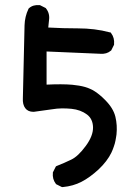

<svg xmlns="http://www.w3.org/2000/svg" viewBox="-20 -761 540 775"><path d="M228 -6.8 208.5 -16.6 206.5 -17.6 205.1 -19.5Q190.9 -38.1 193.4 -63.5V-65.4L194.3 -66.9L204.1 -86.4L206.1 -89.8L209.5 -91.3Q238.3 -102.5 267.6 -116.7Q295.4 -129.9 326.2 -171.9Q356.4 -212.9 355.5 -247.6Q354.5 -281.2 331.1 -298.8Q305.7 -317.9 268.6 -321.8Q249 -323.7 229.2 -323.5Q209.5 -323.2 189.5 -319.8Q147.9 -313.5 116.2 -309.6H115.7H115.2Q92.8 -309.6 81.8 -324.5Q70.8 -339.4 72.3 -364.7Q78.1 -625.5 79.1 -658.7Q80.1 -693.8 94.7 -724.6L95.7 -726.6L97.2 -728Q113.8 -742.7 139.6 -740.2H141.6L143.1 -739.3L162.6 -729.5L164.6 -728.5L166 -726.6Q182.1 -706.1 177.7 -678.2L174.8 -649.9Q234.4 -646.5 294.4 -646.5Q328.1 -646.5 360.4 -642.6Q392.6 -638.7 423.3 -630.4L426.8 -629.9L428.7 -627Q442.9 -608.4 440.4 -582V-580.1L439.5 -578.6L429.7 -559.1L428.7 -557.1L427.2 -556.2Q410.6 -542 385.3 -543.9L168 -553.2V-419.4Q231 -422.4 271.5 -418.9Q286.1 -417.5 299.1 -415.3Q312 -413.1 323.2 -409.9Q334.5 -406.7 343.8 -402.3Q348.6 -400.4 353.5 -397.7Q358.4 -395 363.3 -391.8Q368.2 -388.7 373.3 -384.8Q378.4 -380.9 383.5 -376.7Q388.7 -372.6 393.8 -367.7Q398.9 -362.8 404.3 -357.4Q437.5 -324.2 445.8 -289.6Q454.1 -255.4 450.2 -217.8Q449.2 -211.4 448.2 -205.3Q447.3 -199.2 446 -192.9Q444.8 -186.5 443.1 -180.7Q441.4 -174.8 439.2 -168.7Q437 -162.6 434.8 -156.7Q432.6 -150.9 429.7 -145Q413.1 -110.4 377.9 -77.1Q360.4 -61 343.3 -48.6Q326.2 -36.1 309.1 -27.3Q275.4 -9.8 233.4 -5.9H230.5Z"/></svg>

Font: NaikaiFont
Style: Bold
Weight: 700
Version: Version 1.89